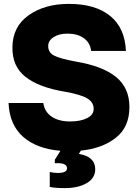

<svg xmlns="http://www.w3.org/2000/svg" viewBox="-20 -764 714 988"><path d="M334 -744Q471 -744 547 -682Q623 -620 628 -502H449Q444 -544 411.5 -567.5Q379 -591 327 -591Q284 -591 256 -573Q228 -555 228 -527Q228 -494 258.5 -478Q289 -462 371 -447Q508 -424 577 -368Q646 -312 646 -213Q646 -110 576 -55Q506 0 396 11L386 28Q470 42 470 107Q470 153 426 178.5Q382 204 314 204Q265 204 236 198V121Q258 126 277 126Q325 126 325 102Q325 72 262 76V58L291 12Q170 2 99.5 -59.5Q29 -121 24 -234H203Q209 -189 245.5 -164Q282 -139 341 -139Q394 -139 428 -156Q462 -173 462 -204Q462 -238 428.5 -258Q395 -278 309 -293Q179 -315 110.5 -369Q42 -423 44 -522Q45 -627 127.5 -685.5Q210 -744 334 -744Z"/></svg>

Font: Nacelle Heavy
Style: Regular
Weight: 800
Designer: Sora Sagano
Foundry: Sora Sagano
Version: Version 1.000;FEAKit 1.0